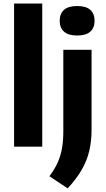

<svg xmlns="http://www.w3.org/2000/svg" viewBox="-20 -828 596 1084"><path d="M59.5 0V-808H218.5V0ZM362 235.5 259 167Q288 128.5 305.2 90.5Q322.5 52.5 330 9.2Q337.5 -34 337.5 -88V-547H497V-94.5Q497 -31.5 484 23.8Q471 79 441.2 130.8Q411.5 182.5 362 235.5ZM415.5 -627.5Q365.5 -627.5 341.2 -649.5Q317 -671.5 317 -710.5Q317 -750.5 341.2 -772.2Q365.5 -794 415.5 -794Q466 -794 490 -772.2Q514 -750.5 514 -710.5Q514 -671.5 490 -649.5Q466 -627.5 415.5 -627.5Z"/></svg>

Font: Encode Sans Condensed Thin
Style: Bold
Weight: 700
Version: Version 3.002